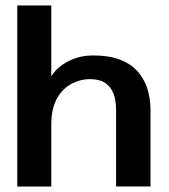

<svg xmlns="http://www.w3.org/2000/svg" viewBox="-20 -680 616 700"><path d="M42.9 0V-660H167V-401.9Q181 -424.5 203.9 -441.3Q226.8 -458.1 255.9 -468Q285 -477.8 317.6 -477.8Q382 -477.8 423.1 -460.3Q464.1 -442.8 487.2 -413.3Q510.2 -383.8 519.5 -349.3Q528.7 -314.8 528.7 -278.7V-0.2H403.2V-278.7Q403.2 -313.7 393.8 -338.5Q384.5 -363.4 363.5 -377.5Q342.5 -391.6 306.5 -391.6Q275.3 -391.6 243.2 -375.7Q211.2 -359.7 189.8 -324.7Q168.5 -289.7 167 -232.3V0Z"/></svg>

Font: Panamera Thin
Style: Regular
Weight: 100
Designer: Bastien Sozeau
Foundry: NBR — Bastien Sozeau
Version: Version 3.003;gftools[0.9.33]